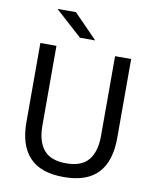

<svg xmlns="http://www.w3.org/2000/svg" viewBox="-91 -895 792 977"><g transform="rotate(10 305.0 -406.5)"><path d="M305.1 12.1Q185.1 12.1 127.8 -49.8Q70.5 -111.7 70.5 -229.7V-639H153.6V-227.3Q153.6 -145.5 189.5 -102.2Q225.4 -58.8 305.1 -58.8Q384.9 -58.8 420.7 -102.2Q456.5 -145.5 456.5 -227.3V-639H539.6V-229.7Q539.6 -111.7 482.5 -49.8Q425.3 12.1 305.1 12.1ZM127.6 -825.1H221.5L342.1 -701.3V-700.4H264.2L127.6 -823.7Z"/></g></svg>

Font: Anek Devanagari Medium
Style: Regular
Weight: 500
Designer: Kailash Malviya (Devanagari) & Yesha Goshar (Latin)
Foundry: Ek Type
Version: Version 1.003